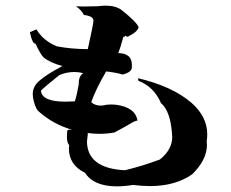

<svg xmlns="http://www.w3.org/2000/svg" viewBox="-20 -700 818 680"><path d="M394 -40Q312 -40 281 -88Q224 -116 224 -174L225 -186Q217 -194 217 -217L218 -235Q218 -241 228 -241L237 -240Q168 -259 114 -308Q103 -322 97 -354L96 -367Q96 -392 116 -411Q142 -435 201 -466Q157 -478 134 -497Q122 -510 106 -545Q94 -545 86 -586L109 -596Q133 -556 181 -536Q234 -526 291 -526Q311 -616 311 -627Q311 -643 277 -647Q270 -663 249 -678Q261 -677 280 -677L327 -678Q342 -680 355 -680Q389 -680 410 -665Q462 -624 471 -604Q468 -588 436 -572Q434 -570 432 -570Q428 -570 423 -574V-573Q423 -570 420 -570H417Q406 -529 399 -512Q447 -511 447 -471V-462Q447 -444 414 -436Q392 -443 356 -447Q321 -388 303 -338Q317 -326 336 -326Q346 -326 357 -329L374 -330L391 -329Q459 -320 467 -273Q458 -272 444 -263.5Q430 -255 386 -231Q360 -226 333 -226Q312 -226 290 -229Q291 -229 291 -225L288 -199Q289 -104 422 -97Q481 -111 546 -135Q590 -170 590 -215L589 -229Q583 -307 550 -335Q526 -392 470 -414L469 -423Q591 -394 658 -336Q714 -287 714 -224Q714 -212 712 -200L713 -188Q713 -134 661 -83Q601 -41 512 -41Q483 -41 451 -45Q420 -40 394 -40ZM211 -340 245 -341Q253 -366 259 -402V-405Q259 -431 275 -441Q259 -445 243 -445Q216 -445 190 -434Q140 -394 125 -379Q128 -340 211 -340Z"/></svg>

Font: Xiangcui Kesong Xiangcui Kesong
Style: Regular
Weight: 400
Version: Version 1.501;March 28, 2024;FontCreator 14.0.0.2814 64-bit